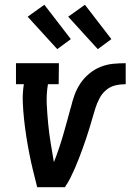

<svg xmlns="http://www.w3.org/2000/svg" viewBox="-20 -785 547 805"><path d="M136 0Q127 -35 118.5 -70Q110 -105 103 -140.5Q96 -176 90.5 -211.5Q85 -247 81 -283.5Q77 -320 75.5 -357Q74 -394 80 -432H47V-520H227L226 -432H181Q174 -390 176 -348.5Q178 -307 182 -266Q186 -225 192.5 -185Q199 -145 206 -105Q228 -161 244.5 -218Q261 -275 276 -332L277 -334Q283 -360 292 -385.5Q301 -411 316.5 -434.5Q332 -458 354.5 -476.5Q377 -495 402.5 -505Q428 -515 454.5 -517.5Q481 -520 507 -520V-432Q485 -432 463.5 -427Q442 -422 424.5 -407Q407 -392 396.5 -371.5Q386 -351 379.5 -330Q373 -309 367 -288Q361 -267 354.5 -246Q348 -225 341 -204Q334 -183 326.5 -162.5Q319 -142 311 -121Q303 -100 294 -79.5Q285 -59 275 -39Q265 -19 252 0ZM390 -579 266 -715 336 -765 447 -621ZM220 -579 96 -715 166 -765 277 -621Z"/></svg>

Font: Iosevka Curly Slab Semibold
Style: Italic
Weight: 600
Italic angle: -9°
Monospace: yes
Designer: Belleve Invis
Foundry: Belleve Invis
Version: Version 22.1.2; ttfautohint (v1.8.4)